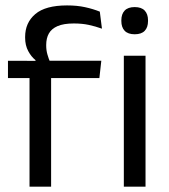

<svg xmlns="http://www.w3.org/2000/svg" viewBox="-20 -696 630 716"><path d="M230 -675.8Q267.6 -675.8 297.4 -669.2Q327.2 -662.7 352.2 -652.6L360.2 -589.1Q335.7 -597.8 310.8 -603.2Q286 -608.5 255.1 -608.5Q217.5 -608.5 194.8 -598.7Q172.2 -588.9 162.2 -571.1Q152.3 -553.3 152.3 -528.5V-526.2Q152.3 -508.5 156.9 -492.7Q161.5 -476.8 167 -464.1L112.4 -462V-471.8Q96.8 -484.1 85.3 -505.4Q73.7 -526.8 73.7 -555.6V-558.1Q73.7 -611.4 111.7 -643.6Q149.6 -675.8 230 -675.8ZM170.6 0H90.1V-444.7H170.6ZM350.6 -404.8H9.7V-469.4L121.1 -469L153.8 -469.4H357.8ZM522.7 0H441.8V-488.2H522.7ZM482.3 -568.2Q457.3 -568.2 444.9 -581.2Q432.5 -594.3 432.5 -617.7V-620.2Q432.5 -643.5 444.9 -656.6Q457.3 -669.6 482.3 -669.6Q507.3 -669.6 519.6 -656.6Q532 -643.5 532 -620.2V-617.7Q532 -593.9 519.6 -581Q507.3 -568.2 482.3 -568.2Z"/></svg>

Font: Anek Devanagari Medium
Style: Regular
Weight: 500
Designer: Kailash Malviya (Devanagari) & Yesha Goshar (Latin)
Foundry: Ek Type
Version: Version 1.003